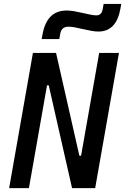

<svg xmlns="http://www.w3.org/2000/svg" viewBox="-20 -965 642 985"><path d="M349.6 0 230 -527.3H185.1L215.3 -693.4H267.6L387.2 -166H411.6L381.3 0ZM26.9 0 148.9 -693.4H250.5L128.4 0ZM366.7 0 488.8 -693.4H590.3L468.3 0ZM193.8 -764.6 198.2 -789.1Q209.5 -850.1 240.2 -880.6Q271 -911.1 322.3 -911.1Q339.4 -911.1 360.4 -907.5Q381.3 -903.8 403.1 -898.7Q424.8 -893.6 443.6 -889.9Q462.4 -886.2 474.6 -886.2Q500.5 -886.2 506.3 -915.5L511.7 -944.8H602.1L597.7 -920.4Q587.4 -861.8 559.1 -832.5Q530.8 -803.2 484.9 -803.2Q468.3 -803.2 447.8 -806.9Q427.2 -810.5 405.5 -815.7Q383.8 -820.8 364.7 -824.5Q345.7 -828.1 332 -828.1Q295.9 -828.1 289.6 -793.9L284.2 -764.6Z"/></svg>

Font: Cascadia Code PL
Style: Italic
Weight: 400
Italic angle: -10°
Monospace: yes
Designer: Aaron Bell
Foundry: Saja Typeworks
Version: Version 2404.023